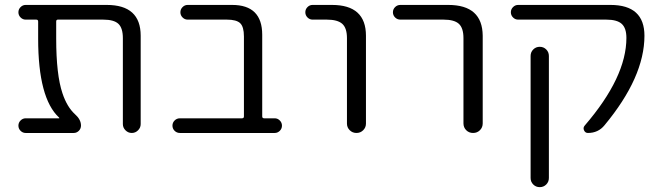

<svg xmlns="http://www.w3.org/2000/svg" viewBox="-20 -562 2680 779"><path d="M550.8 -58.6Q550.8 -43.9 540 -33.2Q529.3 -22.5 514.6 -22.5Q500 -22.5 489.3 -33.2Q478.5 -43.9 478.5 -58.6V-407.2Q478.5 -448.2 460.4 -465.3Q442.4 -482.4 398.4 -482.4H214.8Q208 -482.4 208 -474.6V-405.3Q208 -258.8 233.4 -183.6Q252 -127.9 284.2 -98.6Q308.6 -77.1 308.6 -52.7Q308.6 -40 299.8 -31.2Q291 -22.5 279.3 -22.5H84Q72.3 -22.5 63.5 -31.2Q54.7 -40 54.7 -52.2Q54.7 -64.5 63.5 -73.2Q72.3 -82 84 -82H219.7Q220.7 -82 220.7 -83Q220.7 -84 219.7 -85Q134.8 -163.1 134.8 -405.3V-474.6Q134.8 -482.4 127 -482.4H84Q72.3 -482.4 63.5 -491.2Q54.7 -500 54.7 -512.2Q54.7 -524.4 63.5 -533.2Q72.3 -542 84 -542H413.1Q550.8 -542 550.8 -417Z M969.7 -414.1Q969.7 -453.1 954.6 -467.8Q939.5 -482.4 900.4 -482.4H741.2Q729.5 -482.4 720.7 -491.2Q711.9 -500 711.9 -512.2Q711.9 -524.4 720.7 -533.2Q729.5 -542 741.2 -542H921.9Q1043.9 -542 1043.9 -420.9V-89.8Q1043.9 -82 1051.8 -82H1094.7Q1106.4 -82 1115.2 -73.2Q1124 -64.5 1124 -52.2Q1124 -40 1115.2 -31.2Q1106.4 -22.5 1094.7 -22.5H710Q697.3 -22.5 688.5 -31.2Q679.7 -40 679.7 -52.2Q679.7 -64.5 688.5 -73.2Q697.3 -82 710 -82H961.9Q969.7 -82 969.7 -89.8Z M1248 -482.4Q1236.3 -482.4 1227.5 -491.2Q1218.8 -500 1218.8 -512.2Q1218.8 -524.4 1227.5 -533.2Q1236.3 -542 1248 -542H1327.1Q1464.8 -542 1464.8 -417V-60.5Q1464.8 -44.9 1453.6 -33.7Q1442.4 -22.5 1426.3 -22.5Q1410.2 -22.5 1398.9 -33.7Q1387.7 -44.9 1387.7 -60.5V-407.2Q1387.7 -448.2 1368.7 -465.3Q1349.6 -482.4 1305.7 -482.4Z M1604.5 -482.4Q1591.8 -482.4 1583 -491.2Q1574.2 -500 1574.2 -512.2Q1574.2 -524.4 1583 -533.2Q1591.8 -542 1604.5 -542H1798.8Q1937.5 -542 1938.5 -417V-61.5Q1938.5 -44.9 1927.2 -33.7Q1916 -22.5 1899.4 -22.5Q1882.8 -22.5 1871.6 -33.7Q1860.4 -44.9 1860.4 -61.5V-407.2Q1860.4 -448.2 1841.8 -465.3Q1823.2 -482.4 1779.3 -482.4Z M2132.8 160.2V-335Q2132.8 -350.6 2143.6 -361.3Q2154.3 -372.1 2169.9 -372.1Q2185.5 -372.1 2196.3 -361.3Q2207 -350.6 2207 -335V160.2Q2207 175.8 2196.3 186.5Q2185.5 197.3 2169.9 197.3Q2154.3 197.3 2143.6 186.5Q2132.8 175.8 2132.8 160.2ZM2457 -542Q2594.7 -542 2594.7 -417Q2594.7 -249 2432.6 -53.7Q2407.2 -22.5 2365.2 -22.5Q2354.5 -22.5 2349.6 -33.2Q2344.7 -43.9 2352.5 -52.7Q2521.5 -249 2521.5 -408.2Q2521.5 -448.2 2502.4 -465.3Q2483.4 -482.4 2439.5 -482.4H2082Q2070.3 -482.4 2061.5 -491.2Q2052.7 -500 2052.7 -512.2Q2052.7 -524.4 2061.5 -533.2Q2070.3 -542 2082 -542Z"/></svg>

Font: Gen Jyuu Gothic P Normal
Style: Regular
Weight: 300
Designer: [Source Han Sans]
Ryoko NISHIZUKA  (kana & ideographs); Paul D. Hunt (Latin, Greek & Cyrillic); Wenlong ZHANG  (bopomofo
Version: Version 1.002.20150607